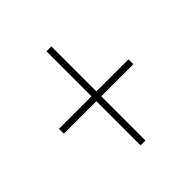

<svg xmlns="http://www.w3.org/2000/svg" viewBox="-132 -685 664 664"><g transform="rotate(-45 199.5 -353.0)"><path d="M212 -363H369V-339H212V-123H188V-339H29V-363H188V-583H212Z"/></g></svg>

Font: Noto Sans Lao UI ExtCond Thin
Style: Regular
Weight: 100
Width: 2
Designer: Monotype Design Team
Foundry: Monotype Imaging Inc.
Version: Version 2.000; ttfautohint (v1.8.4.7-5d5b)